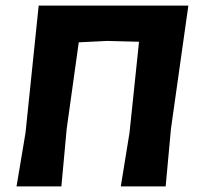

<svg xmlns="http://www.w3.org/2000/svg" viewBox="-20 -665 709 685"><path d="M39 0 71 -191 118 -645H652L590 -206L571 0H411L442 -191L476 -516L362 -519L261 -514L218 -206L199 0Z"/></svg>

Font: Alegreya Sans ExtraBold
Style: Italic
Weight: 800
Italic angle: -7°
Designer: Juan Pablo del Peral
Foundry: Huerta Tipografica
Version: Version 2.007